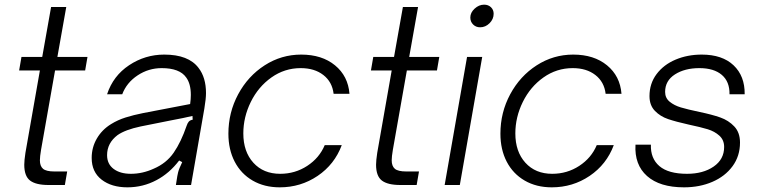

<svg xmlns="http://www.w3.org/2000/svg" viewBox="-20 -793 3260 823"><path d="M188 0Q134 0 109 -19Q84 -38 84 -87Q84 -105 89 -138L151 -491H62L72 -549H161L199 -763H264L226 -549H355L345 -491H216L156 -151Q151 -121 151 -106Q151 -81 164.5 -69.5Q178 -58 213 -58H268L258 0Z M373 -116Q373 -161 395 -199Q417 -237 456 -261Q485 -279 518.5 -289.5Q552 -300 592 -308L795 -347Q798 -368 798 -386Q798 -434 778 -461Q750 -501 673 -501Q617 -501 570 -470Q523 -439 504 -389H439Q465 -468 533.5 -513.5Q602 -559 684 -559Q788 -559 831 -502Q863 -461 863 -394Q863 -370 856 -328L799 0H734L740 -38Q740 -40 743.5 -54.5Q747 -69 761 -98L748 -105Q706 -50 651 -21Q593 10 526 10Q458 10 415.5 -23Q373 -56 373 -116ZM639 -70Q693 -93 724.5 -138.5Q756 -184 780 -254Q784 -266 789.5 -272Q795 -278 806 -280L805 -296Q772 -288 708 -276L583 -251Q517 -237 484 -214Q439 -180 439 -128Q439 -90 467 -69Q495 -48 541 -48Q591 -48 639 -70Z M959 -220Q959 -311 1001 -389Q1043 -467 1114.5 -513Q1186 -559 1271 -559Q1360 -559 1416 -513Q1472 -467 1478 -391H1410Q1404 -442 1366 -471.5Q1328 -501 1269 -501Q1200 -501 1143.5 -461Q1087 -421 1055 -356Q1023 -291 1023 -221Q1023 -143 1066 -95.5Q1109 -48 1181 -48Q1245 -48 1297 -82Q1349 -116 1372 -171H1445Q1414 -88 1341.5 -39Q1269 10 1179 10Q1113 10 1063 -19Q1013 -48 986 -100Q959 -152 959 -220Z M1696 0Q1642 0 1617 -19Q1592 -38 1592 -87Q1592 -105 1597 -138L1659 -491H1570L1580 -549H1669L1707 -763H1772L1734 -549H1863L1853 -491H1724L1664 -151Q1659 -121 1659 -106Q1659 -81 1672.5 -69.5Q1686 -58 1721 -58H1776L1766 0Z M1951 0H1886L1982 -549H2047ZM1996 -718Q1996 -739 2014.5 -756Q2033 -773 2055 -773Q2073 -773 2084.5 -762Q2096 -751 2096 -734Q2096 -711 2078.5 -693.5Q2061 -676 2038 -676Q2020 -676 2008 -688Q1996 -700 1996 -718Z M2125 -220Q2125 -311 2167 -389Q2209 -467 2280.5 -513Q2352 -559 2437 -559Q2526 -559 2582 -513Q2638 -467 2644 -391H2576Q2570 -442 2532 -471.5Q2494 -501 2435 -501Q2366 -501 2309.5 -461Q2253 -421 2221 -356Q2189 -291 2189 -221Q2189 -143 2232 -95.5Q2275 -48 2347 -48Q2411 -48 2463 -82Q2515 -116 2538 -171H2611Q2580 -88 2507.5 -39Q2435 10 2345 10Q2279 10 2229 -19Q2179 -48 2152 -100Q2125 -152 2125 -220Z M2704 -173H2770Q2768 -114 2806.5 -81Q2845 -48 2925 -48Q2994 -48 3039 -79Q3084 -110 3084 -163Q3084 -193 3063.5 -211.5Q3043 -230 3013.5 -239Q2984 -248 2932 -259Q2878 -271 2844 -282.5Q2810 -294 2787 -318Q2764 -342 2764 -381Q2764 -435 2794.5 -475.5Q2825 -516 2876 -537.5Q2927 -559 2988 -559Q3076 -559 3124.5 -513Q3173 -467 3172 -389H3107Q3108 -443 3074 -472Q3040 -501 2978 -501Q2915 -501 2873 -474Q2831 -447 2831 -399Q2831 -373 2850.5 -357Q2870 -341 2898.5 -332.5Q2927 -324 2979 -313Q3032 -302 3067.5 -289.5Q3103 -277 3127.5 -251Q3152 -225 3152 -182Q3152 -124 3120 -80.5Q3088 -37 3033.5 -13.5Q2979 10 2912 10Q2808 10 2753.5 -38.5Q2699 -87 2704 -173Z"/></svg>

Font: Open Sauce Sans Light Italic
Style: Regular
Weight: 300
Italic angle: -10°
Designer: Alfredo Marco Pradil
Foundry: Creative Sauce Fz LLC
Version: Version 1.477